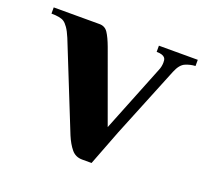

<svg xmlns="http://www.w3.org/2000/svg" viewBox="-94 -618 781 729"><g transform="rotate(20 296.0 -253.0)"><path d="M354 -149 462 -419Q466 -428 467.5 -436.5Q469 -445 469 -451Q469 -455 468.5 -460.5Q468 -466 464.5 -470.5Q461 -475 453 -478Q445 -481 431 -481V-506H588V-481Q567 -480 547.5 -471.5Q528 -463 515 -431L398 -143L343 0H305Q278 0 261.5 -20Q245 -40 232 -71L94 -415Q84 -439 74.5 -452.5Q65 -466 57 -471Q50 -476 36.5 -478.5Q23 -481 6 -481V-506H191Q213 -506 225 -488Q237 -470 250 -435Z"/></g></svg>

Font: Cafe24 Danjunghae
Style: Regular
Weight: 400
Designer: Cafe24 thkim, hmlim, mnelim, nhlee, sslee, sskim, smlim, yjkim, sdjeong, hskwak & 4IRTF
Foundry: Cafe24
Version: Version 1.000